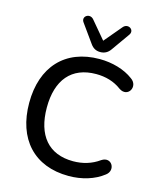

<svg xmlns="http://www.w3.org/2000/svg" viewBox="-137 -1043 949 1147"><g transform="rotate(15 338.0 -469.0)"><path d="M389 -755C414 -755 435 -765 451 -788L531 -901C554 -935 507 -965 480 -933L389 -825L298 -933C271 -965 224 -934 247 -901L328 -788C344 -765 364 -755 389 -755ZM398 9C479 9 556 -14 612 -58C662 -95 620 -171 562 -133C515 -99 460 -83 401 -83C249 -83 167 -181 167 -353C167 -524 249 -622 401 -622C459 -622 513 -607 558 -573C617 -533 663 -614 606 -652C553 -692 476 -714 398 -714C184 -714 58 -575 58 -353C58 -130 184 9 398 9Z"/></g></svg>

Font: Nunito SemiBold
Style: Regular
Weight: 600
Designer: Vernon Adams
Foundry: Vernon Adams
Version: Version 3.602